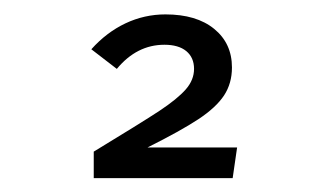

<svg xmlns="http://www.w3.org/2000/svg" viewBox="-20 -476 466 272"><path d="M189 -267.1H315.9L309.6 -223.6H112.8V-261.2Q179.7 -301.8 205.6 -318.8Q231.4 -335.9 243.2 -349.4Q254.9 -362.8 254.9 -378.4Q254.9 -394.5 243.9 -403.6Q232.9 -412.6 212.9 -412.6Q173.8 -412.6 145.5 -378.4L109.4 -406.2Q130.9 -430.2 157.7 -442.9Q184.6 -455.6 214.4 -455.6Q258.3 -455.6 283.4 -435.1Q308.6 -414.6 308.6 -380.4Q308.6 -357.9 297.4 -340.8Q286.1 -323.7 261 -307.1Q235.8 -290.5 189 -267.1Z"/></svg>

Font: Amiri Typewriter
Style: Regular
Weight: 400
Monospace: yes
Designer: Khaled Hosny
Version: Version 1.1